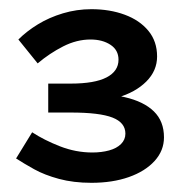

<svg xmlns="http://www.w3.org/2000/svg" viewBox="-20 -806 405 418"><path d="M179 -408Q140 -408 108.5 -416.5Q77 -425 54.5 -437.5Q32 -450 15 -461L50 -518Q76 -501 110.5 -487.5Q145 -474 181 -474Q201 -474 217.5 -478.5Q234 -483 243.5 -492.5Q253 -502 253 -515Q253 -539 225 -550Q197 -561 134 -561H85V-624H134Q186 -624 212 -637.5Q238 -651 238 -676Q238 -697 220.5 -708.5Q203 -720 177 -720Q147 -720 117.5 -705Q88 -690 62 -668L20 -720Q38 -738 62.5 -753Q87 -768 117 -777Q147 -786 179 -786Q219 -786 251.5 -774Q284 -762 303 -739Q322 -716 322 -683Q322 -652 298.5 -628.5Q275 -605 235.5 -593.5Q196 -582 149 -582V-604Q210 -604 251.5 -594.5Q293 -585 315 -563.5Q337 -542 337 -507Q337 -478 316.5 -455.5Q296 -433 260.5 -420.5Q225 -408 179 -408Z"/></svg>

Font: BioRhyme ExtraBold
Style: Bold
Weight: 700
Version: Version 1.600;gftools[0.9.33]